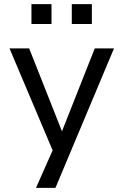

<svg xmlns="http://www.w3.org/2000/svg" viewBox="-20 -728 596 928"><path d="M154 180 248 -32V31L26 -494H121L282 -87H277L438 -494H531L248 180ZM327 -612V-708H424V-612ZM132 -612V-708H229V-612Z"/></svg>

Font: Nunito Sans 8pt
Style: Regular
Weight: 400
Version: Version 3.101;gftools[0.9.27]